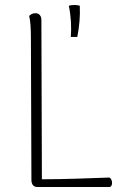

<svg xmlns="http://www.w3.org/2000/svg" viewBox="-20 -750 502 770"><path d="M256 -727C270 -731 287 -731 300 -727C302 -685 298 -642 290 -602H264C267 -641 265 -684 256 -727ZM146 -669C146 -687 137 -697 122 -697C109 -697 102 -691 97 -686C102 -667 104 -634 104 -594L106 -28C106 -10 115 0 130 0H418C434 0 432 -32 419 -38C332 -35 239 -31 148 -31Z"/></svg>

Font: Arima Koshi ExtraLight
Style: Regular
Weight: 275
Designer: Joana Correia and Natanael Gama
Foundry: NDISCOVER
Version: Version 1.019;PS 001.019;hotconv 1.0.88;makeotf.lib2.5.64775